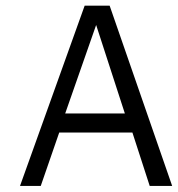

<svg xmlns="http://www.w3.org/2000/svg" viewBox="-20 -645 612 660"><path d="M310.5 -559.1 204.1 -254.9H409.2ZM494.6 -5.9 435.1 -189.5H183.6L120.1 -5.9H48.8L271 -625.5H356.9L571.8 -5.9Z"/></svg>

Font: RIT Meera New
Style: Regular
Weight: 400
Designer: Hussain K H
Foundry: RIT
Version: 1.6.2